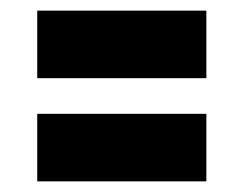

<svg xmlns="http://www.w3.org/2000/svg" viewBox="-20 -472 458 361"><path d="M50 -325V-452H368V-325ZM50 -131V-258H368V-131Z"/></svg>

Font: Stick No Bills ExtraBold
Style: Regular
Weight: 800
Version: Version 2.000